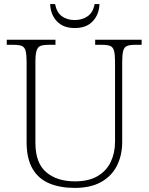

<svg xmlns="http://www.w3.org/2000/svg" viewBox="-20 -908 727 938"><path d="M345 10Q274 10 221 -12Q168 -34 139 -83.5Q110 -133 110 -214V-606Q110 -642 105 -660Q100 -678 86.5 -683.5Q73 -689 48 -689H13V-714H251V-689H215Q191 -689 177.5 -683.5Q164 -678 158.5 -660Q153 -642 153 -605V-210Q153 -112 205.5 -67Q258 -22 346 -22Q414 -22 457.5 -48Q501 -74 521.5 -118Q542 -162 542 -216V-606Q542 -642 537 -660Q532 -678 518.5 -683.5Q505 -689 481 -689H445V-714H672V-689H639Q614 -689 600.5 -683.5Q587 -678 582 -660Q577 -642 577 -605V-215Q577 -150 551.5 -99Q526 -48 474.5 -19Q423 10 345 10ZM345 -771Q289 -771 258 -804Q227 -837 225 -888H249Q257 -847 282.5 -828.5Q308 -810 345 -810Q381 -810 408 -828.5Q435 -847 442 -888H466Q464 -837 433 -804Q402 -771 345 -771Z"/></svg>

Font: Noto Serif Tamil ExtraLight
Style: Regular
Weight: 200
Designer: Indian Type Foundry, Tom Grace, and the Monotype Design Team
Foundry: Monotype Imaging Inc.
Version: Version 2.004; ttfautohint (v1.8.4.7-5d5b)